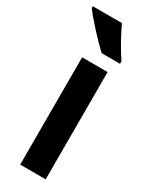

<svg xmlns="http://www.w3.org/2000/svg" viewBox="-216 -807 662 848"><g transform="rotate(30 114.5 -383.0)"><path d="M134 -766H-15V-757C11 -720 88 -637 123 -606H216V-619C194 -650 152 -724 134 -766ZM187 0V-547H57V0Z"/></g></svg>

Font: Noto Sans Armenian ExtraCondensed
Style: Regular
Weight: 400
Width: 2
Designer: Monotype Design Team
Foundry: Monotype Imaging Inc.
Version: Version 2.008